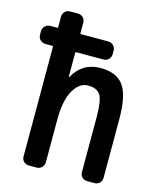

<svg xmlns="http://www.w3.org/2000/svg" viewBox="-113 -826 726 903"><g transform="rotate(15 250.0 -375.0)"><path d="M43 -572.3Q28.3 -572.3 17.6 -582Q6.8 -591.8 6.8 -607.4V-625Q6.8 -639.6 17.6 -649.9Q28.3 -660.2 43 -660.2H75.2Q80.1 -660.2 80.1 -665V-714.8Q80.1 -729.5 89.8 -739.7Q99.6 -750 115.2 -750H153.3Q168 -750 178.2 -740.2Q188.5 -730.5 188.5 -714.8V-665Q188.5 -660.2 193.4 -660.2H325.2Q339.8 -660.2 350.1 -649.9Q360.4 -639.6 360.4 -625V-607.4Q360.4 -592.8 350.1 -582.5Q339.8 -572.3 325.2 -572.3H193.4Q188.5 -572.3 188.5 -567.4V-451.2Q188.5 -450.2 189.5 -450.2Q191.4 -450.2 191.4 -451.2Q235.4 -530.3 322.3 -530.3Q401.4 -530.3 435.5 -483.4Q469.7 -436.5 469.7 -320.3V-35.2Q469.7 -20.5 460 -10.3Q450.2 0 434.6 0H399.4Q384.8 0 374.5 -9.8Q364.3 -19.5 364.3 -35.2V-300.8Q364.3 -382.8 347.7 -409.2Q331.1 -435.5 287.1 -435.5Q245.1 -435.5 216.8 -385.7Q188.5 -335.9 188.5 -244.1V-35.2Q188.5 -20.5 178.2 -10.3Q168 0 153.3 0H115.2Q100.6 0 90.3 -9.8Q80.1 -19.5 80.1 -35.2V-567.4Q80.1 -572.3 75.2 -572.3Z"/></g></svg>

Font: Rounded-L Mgen+ 1m medium
Style: Regular
Weight: 500
Designer: [Source Han Sans]
Ryoko NISHIZUKA  (kana & ideographs); Paul D. Hunt (Latin, Greek & Cyrillic); Wenlong ZHANG  (bopomofo
Version: Version 1.059.20150602